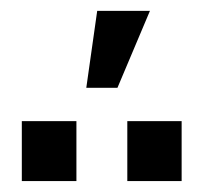

<svg xmlns="http://www.w3.org/2000/svg" viewBox="-20 -912 410 352"><path d="M138.2 -751 158.2 -892.1H254.9L195.3 -751ZM20 -580.1V-689.9H120.1V-580.1ZM213.4 -580.1V-689.9H313V-580.1Z"/></svg>

Font: HK Grotesk Legacy
Style: Bold
Weight: 700
Designer: Alfredo Marco Pradil
Foundry: Hanken Design Co.
Version: Version 2.022;PS 002.022;hotconv 1.0.88;makeotf.lib2.5.64775